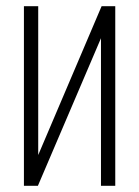

<svg xmlns="http://www.w3.org/2000/svg" viewBox="-20 -598 447 618"><path d="M57 0V-578H103V-99L307 -578H351V0H305V-475L102 0Z"/></svg>

Font: Oswald ExtraLight
Style: Regular
Weight: 250
Designer: Vernon Adams
Foundry: Vernon Adams
Version: Version 4.103;gftools[0.9.33.dev8+g029e19f]